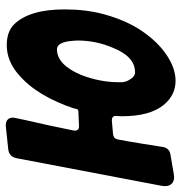

<svg xmlns="http://www.w3.org/2000/svg" viewBox="-34 -613 618 654"><g transform="rotate(-90 275.0 -286.0)"><path d="M-31 -44 63 -538Q68 -564 94 -567L170 -575Q187 -577 195.5 -568Q204 -559 200 -542L192 -504Q184 -470 175.5 -431Q167 -392 158 -347Q153 -324 176 -326L199 -327L222 -328Q229 -328 231 -334L232 -341Q252 -402 280.5 -450Q309 -498 347 -531Q394 -572 448 -572Q493 -572 518 -548Q570 -496 570 -375Q570 -303 554 -243Q533 -165 496 -111Q459 -57 414 -27Q369 3 327 3Q278 3 245 -37Q206 -84 206 -180L207 -198Q209 -214 191 -214L145 -210Q130 -208 127 -194Q119 -151 113 -113.5Q107 -76 102 -44Q99 -17 73 -14L9 -3Q-13 1 -24 -10.5Q-35 -22 -31 -44ZM356 -135Q409 -135 439 -210Q464 -267 464 -332L463 -347Q459 -401 434 -401Q381 -401 346 -317Q322 -253 322 -192V-177Q324 -162 333 -150Q342 -135 356 -135Z"/></g></svg>

Font: Bangerz
Style: Bold
Weight: 700
Designer: vernon adams
Foundry: Vernon Adams
Version: Version 2.10;February 7, 2025;FontCreator 13.0.0.2683 64-bit